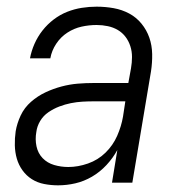

<svg xmlns="http://www.w3.org/2000/svg" viewBox="-20 -548 540 576"><path d="M154 8Q133 8 112.5 4Q92 0 75.5 -10.5Q59 -21 47.5 -37Q36 -53 30.5 -72Q25 -91 24.5 -112Q24 -133 27 -154Q31 -178 42 -201.5Q53 -225 73 -242.5Q93 -260 116.5 -271Q140 -282 164.5 -288.5Q189 -295 213 -297Q237 -299 262 -299H365L373 -343Q376 -360 376 -377Q376 -394 371 -409.5Q366 -425 356.5 -437.5Q347 -450 333.5 -458Q320 -466 303.5 -469.5Q287 -473 270 -473Q247 -473 224.5 -468Q202 -463 182 -450Q162 -437 148.5 -416.5Q135 -396 131 -373H70Q74 -395 83.5 -416.5Q93 -438 107.5 -456.5Q122 -475 141 -489.5Q160 -504 181.5 -512.5Q203 -521 225.5 -524.5Q248 -528 270 -528Q296 -528 321 -523.5Q346 -519 367.5 -507.5Q389 -496 404.5 -477Q420 -458 428 -435Q436 -412 436.5 -386Q437 -360 433 -334L377 0H316L332 -98Q319 -74 299.5 -53Q280 -32 256 -18Q232 -4 206 2Q180 8 154 8ZM185 -47Q214 -47 244 -57.5Q274 -68 296.5 -90Q319 -112 331.5 -140.5Q344 -169 349 -198L356 -244H262Q244 -244 227 -243Q210 -242 192.5 -238.5Q175 -235 158 -228.5Q141 -222 125.5 -211.5Q110 -201 100.5 -185Q91 -169 89 -152Q85 -130 89.5 -109Q94 -88 108 -73.5Q122 -59 142.5 -53Q163 -47 185 -47Z"/></svg>

Font: Iosevka SS04 Light
Style: Italic
Weight: 300
Italic angle: -9°
Monospace: yes
Designer: Belleve Invis
Foundry: Belleve Invis
Version: Version 19.0.0; ttfautohint (v1.8.4)